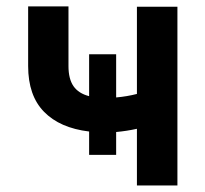

<svg xmlns="http://www.w3.org/2000/svg" viewBox="-20 -566 625 586"><path d="M334.5 -400.4V-268.6Q367.7 -271.5 397.9 -279.3V-545.4H521.5V0H397.9V-172.9Q366.7 -166 334.5 -163.1V-93.3H252V-164.6Q162.6 -175.3 114.3 -224.9Q65.9 -274.4 65.9 -364.3V-546.4H189V-364.3Q189 -325.2 204.3 -303Q219.7 -280.8 252 -272.5V-400.4Z"/></svg>

Font: Interop SemBd
Style: Regular
Weight: 600
Designer: Rasmus Andersson, Google, Jang Haemin
Foundry: jhaemin
Version: Version 1.007